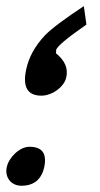

<svg xmlns="http://www.w3.org/2000/svg" viewBox="-41 -655 321 616"><path d="M101.1 -119.6Q87.9 -59.1 27.8 -59.1Q15.6 -59.1 5.6 -63.7Q-4.4 -68.4 -10.7 -76.4Q-17.1 -84.5 -19.5 -95.2Q-22 -106 -19.5 -117.7Q-17.1 -129.9 -9.8 -141.8Q-2.4 -153.8 7.6 -163.1Q17.6 -172.4 29.5 -178.2Q41.5 -184.1 53.7 -184.1Q114.3 -184.1 101.1 -119.6ZM236.3 -576.2Q142.6 -511.2 139.2 -494.6L138.7 -485.8Q138.2 -484.9 138.7 -484.9Q139.2 -484.9 138.7 -483.9Q180.7 -450.2 171.9 -408.2Q169.4 -395.5 161.1 -384.5Q152.8 -373.5 141.6 -365.5Q130.4 -357.4 117.4 -352.8Q104.5 -348.1 91.8 -348.1Q24.9 -348.1 43 -432.1Q55.2 -490.7 104 -542.5Q121.1 -559.6 151.9 -582.5Q182.6 -605.5 228 -635.3Z"/></svg>

Font: XB Khoramshahr
Style: Bold Italic
Weight: 700
Italic angle: -12°
Designer: Behnam
Foundry: Irmug
Version: Version 8.005 2009